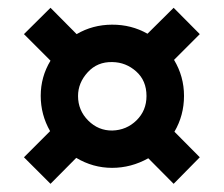

<svg xmlns="http://www.w3.org/2000/svg" viewBox="-20 -590 560 481"><path d="M106.5 -129.5 40 -196 105.5 -261.5Q82 -302.5 82 -350Q82 -397.5 106.5 -438L40 -504.5L106.5 -570.5L172 -504.5Q212 -528 260.5 -528.2Q309 -528.5 349.5 -505.5L415 -570.5L480.5 -504.5L416 -440Q441 -398.5 441 -349.8Q441 -301 417 -260L480.5 -196L415 -129.5L351.5 -193.5Q308.5 -169.5 260.8 -169.5Q213 -169.5 171 -194.5ZM261.5 -263Q297 -264 322 -288.5Q347 -313 347 -349.5Q347 -388 321.2 -411Q295.5 -434 261.5 -434.5Q224 -435.5 199.8 -409Q175.5 -382.5 175.5 -349.5Q175.5 -313.5 201 -288Q226.5 -262.5 261.5 -263Z"/></svg>

Font: Urbanist ExtraBold
Style: Regular
Weight: 800
Designer: Corey Hu
Foundry: Corey Hu
Version: Version 1.330; ttfautohint (v1.8.4.7-5d5b)